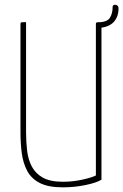

<svg xmlns="http://www.w3.org/2000/svg" viewBox="-20 -795 529 825"><path d="M250 10Q187 10 150.5 -9Q114 -28 96.5 -61.5Q79 -95 73.5 -137.5Q68 -180 68 -227V-690Q68 -695 69 -697Q70 -699 75 -699.5Q80 -700 92 -700V-227Q92 -186 96.5 -147.5Q101 -109 117 -79Q133 -49 164.5 -31.5Q196 -14 250 -14Q293 -14 333.5 -23Q374 -32 392 -41V-691Q392 -696 393.5 -697.5Q395 -699 400.5 -699.5Q406 -700 416 -700V-23Q396 -10 348 0Q300 10 250 10ZM396 -675 397 -699Q439 -699 451.5 -717.5Q464 -736 464 -766Q464 -771 468 -773Q472 -775 476.5 -774.5Q481 -774 485 -770.5Q489 -767 489 -762Q490 -746 485.5 -730.5Q481 -715 470.5 -702.5Q460 -690 441.5 -682.5Q423 -675 396 -675Z"/></svg>

Font: Yanone Kaffeesatz ExtraLight ExtraLight
Style: Regular
Weight: 250
Version: Version 2.003